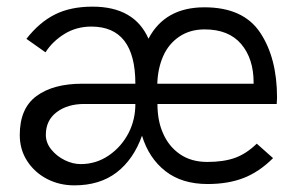

<svg xmlns="http://www.w3.org/2000/svg" viewBox="-20 -548 894 578"><path d="M204 10Q159 10 121.8 -9.2Q84.5 -28.5 62 -63Q39.5 -97.5 39.5 -141.5Q39.5 -222 90 -259Q140.5 -296 227.5 -296H387.5Q387.5 -468 255 -468Q210 -468 174 -445.8Q138 -423.5 117 -390.5L59.5 -431Q98.5 -481 145.5 -504.5Q192.5 -528 258.5 -528Q384.5 -528 427 -431.5Q476.5 -526 595.5 -526Q712.5 -526 763.2 -449.8Q814 -373.5 814 -254L813 -235H454Q454 -184.5 470.5 -147.5Q487.5 -107.5 521.5 -84Q555.5 -60.5 604 -60.5Q653.5 -60.5 687.5 -72.8Q721.5 -85 753 -115.5L802 -72Q760.5 -30.5 713.5 -12.2Q666.5 6 605 6Q527.5 6 477.8 -33Q428 -72 407.5 -139.5Q382 -68 331.2 -29Q280.5 10 204 10ZM743.5 -296V-299Q743.5 -371.5 706 -415.5Q668.5 -459.5 596 -459.5Q552 -459.5 519.8 -437.8Q487.5 -416 471.2 -379Q455 -342 453.5 -296ZM223 -54Q269.5 -54 307.8 -80.2Q346 -106.5 367.5 -148.5Q387.5 -188 387.5 -235H233.5Q183.5 -235 150.8 -210.5Q118 -186 118 -142Q118 -118 134.5 -97.8Q151 -77.5 175 -65.8Q199 -54 223 -54Z"/></svg>

Font: Acari Sans
Style: Regular
Weight: 400
Designer: Alfredo Marco Pradil and Stefan Peev (font) & Cristiano Sobral (main changes)
Foundry: Alfredo Marco Pradil and Stefan Peev (font) & Cristiano Sobral (main changes)
Version: Version 1.063; ttfautohint (v1.8.3)